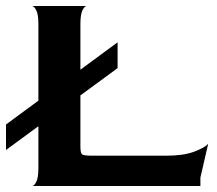

<svg xmlns="http://www.w3.org/2000/svg" viewBox="-54 -620 724 640"><path d="M53 0Q60 0 67 -14Q74 -28 74 -60V-540Q74 -572 67 -585.5Q60 -599 53 -600H235Q228 -600 221 -586Q214 -572 214 -539V-132Q214 -110 219.5 -105.5Q225 -101 255 -101H500Q558 -101 593.5 -114.5Q629 -128 640 -141L614 -28V0ZM-34 -120V-205L338 -479V-393Z"/></svg>

Font: Red Rose SemiBold
Style: Regular
Weight: 600
Designer: Jaikishan Patel
Version: Version 2.000